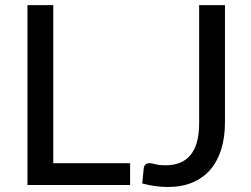

<svg xmlns="http://www.w3.org/2000/svg" viewBox="-20 -738 1000 766"><path d="M89.5 0ZM192.5 -87H499V0H89.5V-717.5H192.5ZM877.5 -249.5Q877.5 -189.5 862.5 -141.8Q847.5 -94 818.8 -60.8Q790 -27.5 747.5 -9.8Q705 8 650 8Q600.5 8 547.5 -6L553.5 -67Q554.5 -75.5 560 -81.2Q565.5 -87 576.5 -87Q585.5 -87 600.2 -82.8Q615 -78.5 639.5 -78.5Q671.5 -78.5 696.8 -88.2Q722 -98 739.2 -118.5Q756.5 -139 765.5 -170.8Q774.5 -202.5 774.5 -247V-717.5H877.5Z"/></svg>

Font: Lato Medium
Style: Regular
Weight: 500
Designer: Lukasz Dziedzic
Foundry: tyPoland Lukasz Dziedzic
Version: Version 2.006; 2014-01-15